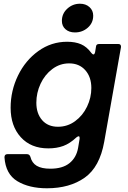

<svg xmlns="http://www.w3.org/2000/svg" viewBox="-20 -797 684 1030"><path d="M4 47Q4 30 20 30H125Q138 30 143 44Q151 77 177 92.5Q203 108 250 108Q316 108 353 78Q390 48 399 -4L407 -52V-57Q407 -66 402 -66Q398 -66 390 -60Q355 -27 319.5 -14Q284 -1 239 -1Q146 -1 91.5 -61Q37 -121 37 -219Q37 -310 76.5 -391.5Q116 -473 185.5 -523Q255 -573 340 -573Q384 -573 415 -559.5Q446 -546 470 -513Q476 -505 482 -505Q487 -505 490 -516L495 -547Q496 -561 512 -561H615Q623 -561 626.5 -556Q630 -551 629 -544L539 -36Q515 99 434.5 156Q354 213 232 213Q136 213 73 175Q10 137 4 47ZM470 -325Q470 -384 437.5 -420.5Q405 -457 351 -457Q301 -457 260.5 -426.5Q220 -396 197.5 -347.5Q175 -299 175 -246Q175 -188 206 -152.5Q237 -117 291 -117Q342 -117 383 -147Q424 -177 447 -225Q470 -273 470 -325ZM312 -685Q312 -724 341 -750.5Q370 -777 409 -777Q440 -777 460 -759Q480 -741 480 -713Q480 -674 451 -648.5Q422 -623 382 -623Q351 -623 331.5 -640Q312 -657 312 -685Z"/></svg>

Font: Open Sauce Two
Style: Bold Italic
Weight: 700
Italic angle: -10°
Designer: Alfredo Marco Pradil
Foundry: Creative Sauce Fz LLC
Version: Version 1.477